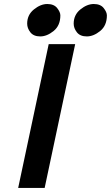

<svg xmlns="http://www.w3.org/2000/svg" viewBox="-20 -929 548 949"><path d="M69.8 0 220.7 -710.9H351.6L200.7 0ZM114.3 -812Q114.3 -855.5 147.5 -882.3Q180.7 -909.2 213.6 -909.2Q246.6 -909.2 262.5 -889.2Q278.3 -869.1 278.3 -853Q278.3 -802.7 245.1 -775.9Q211.9 -749 179 -749Q146 -749 130.1 -769.3Q114.3 -789.6 114.3 -812ZM344.2 -812Q344.2 -855.5 377.2 -882.3Q410.2 -909.2 443.4 -909.2Q476.6 -909.2 492.4 -889.2Q508.3 -869.1 508.3 -853Q508.3 -802.7 475.3 -775.9Q442.4 -749 409.2 -749Q376 -749 360.1 -769.3Q344.2 -789.6 344.2 -812Z"/></svg>

Font: Tuffy
Style: BoldItalic
Weight: 700
Italic angle: -12°
Designer: Thatcher Ulrich, Karoly Barta, Michael Everson
Version: Version 001.271